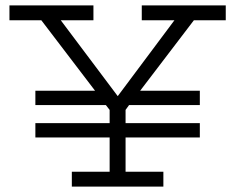

<svg xmlns="http://www.w3.org/2000/svg" viewBox="-20 -691 871 711"><path d="M15 -616H133L332 -355H111V-302H372L386 -284V-235H111V-182H386V-55H246V0H585V-55H445V-182H720V-235H445V-284L458 -302H720V-355H499L698 -616H816V-671H505V-616H626L416 -335L205 -616H326V-671H15Z"/></svg>

Font: Stint Ultra Expanded
Style: Regular
Weight: 400
Width: 7
Designer: Astigmatic (AOETI)
Foundry: Astigmatic (AOETI)
Version: Version 1.000